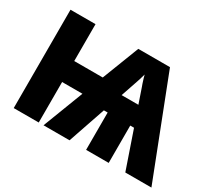

<svg xmlns="http://www.w3.org/2000/svg" viewBox="-134 -960 1337 1207"><g transform="rotate(30 534.0 -357.0)"><path d="M790.5 -713.9 1067.9 0H878.4L785.2 -271H757.8V0H593.8V-271H566.4L473.6 0H284.7L397.5 -293.9H250V0H68.4V-713.9H250V-446.3H457L560.5 -713.9ZM675.8 -594.2Q673.3 -585.4 670.4 -575.4Q667.5 -565.4 664.3 -554.9Q661.1 -544.4 657.7 -534.7Q654.3 -524.9 651.4 -516.1L615.2 -409.7H736.8L699.7 -518.1Q696.3 -526.4 693.1 -536.1Q689.9 -545.9 686.8 -555.9Q683.6 -565.9 680.7 -575.7Q677.7 -585.4 675.8 -594.2Z"/></g></svg>

Font: Open Sans SemiCondensed ExtraBold
Style: Regular
Weight: 800
Width: 4
Designer: Monotype Design Team
Foundry: Monotype Imaging Inc.
Version: Version 3.000